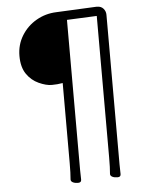

<svg xmlns="http://www.w3.org/2000/svg" viewBox="-60 -820 758 1004"><g transform="rotate(-5 319.0 -317.5)"><path d="M534 111Q534 126 517 126Q500 126 489.5 120.5Q479 115 479 106V105Q482 74 482 19V-724L325 -717V71Q325 99 326 122Q326 137 309 137Q292 137 281.5 131.5Q271 126 271 117V116Q274 84 274 30V-390Q246 -385 216.5 -385Q187 -385 148.5 -402.5Q110 -420 85.5 -456Q61 -492 61 -550.5Q61 -609 90 -656.5Q119 -704 167.5 -732Q216 -760 273 -762L483 -772H487Q509 -772 521 -758Q533 -744 533 -726V60Q533 87 534 111Z"/></g></svg>

Font: LXGW WenKai Light
Style: Regular
Weight: 300
Designer: LXGW / Fontworks Inc.
Foundry: LXGW / Fontworks Inc.
Version: Version 1.501; October 10, 2024